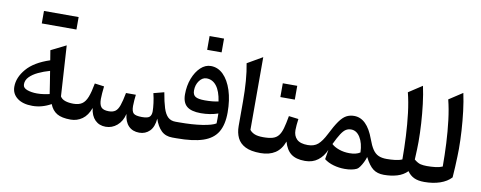

<svg xmlns="http://www.w3.org/2000/svg" viewBox="-70 -1203 3889 1553"><g transform="rotate(10 1874.5 -426.5)"><path d="M309.6 -443.8 296.4 -524.4 419.9 -585.9 445.8 -171.4Q458.5 -149.4 487.1 -139.9Q515.6 -130.4 554.2 -130.4H554.7V0H554.2Q481.4 0 441.9 -23.4Q402.3 -46.9 382.8 -97.2Q308.6 -55.7 230.5 -55.7Q151.4 -55.7 106 -90.6Q60.5 -125.5 60.5 -183.6Q60.5 -259.3 121.3 -330.6Q182.1 -401.9 309.6 -443.8ZM323.2 -359.4Q272.5 -345.2 229.2 -324.7Q186 -304.2 159.9 -277.3Q133.8 -250.5 133.8 -216.3Q133.8 -186.5 168.9 -173.8Q204.1 -161.1 250 -161.1Q278.8 -161.1 305.9 -165.3Q333 -169.4 352.5 -173.8Q345.7 -219.7 338.9 -262Q332 -304.2 323.2 -359.4ZM190.4 -725.6V-828.1H475.1V-725.6Z M1119.6 7.8Q1064.5 7.8 1031.5 -26.1Q998.5 -60.1 992.2 -123.5Q977.1 -61 936.3 -26.6Q895.5 7.8 843.8 7.8Q790.5 7.8 756.3 -26.1Q722.2 -60.1 714.4 -123.5Q691.9 -60.1 649.4 -30Q606.9 0 554.7 0Q545.4 0 541 -7.8Q536.6 -15.6 536.6 -34.7V-95.7Q536.6 -114.7 541 -122.6Q545.4 -130.4 554.7 -130.4Q598.6 -130.4 625.2 -148.4Q651.9 -166.5 668.2 -208.5Q684.6 -250.5 697.3 -321.8L774.9 -311.5Q771.5 -283.7 769.3 -254.2Q767.1 -224.6 767.1 -207.5Q767.1 -160.6 784.4 -140.4Q801.8 -120.1 846.7 -120.1Q880.4 -120.1 900.4 -134.5Q920.4 -148.9 933.3 -185.5Q946.3 -222.2 959 -289.6H1040Q1037.6 -272.9 1035.4 -244.1Q1033.2 -215.3 1033.2 -196.8Q1033.2 -152.3 1050 -136.5Q1066.9 -120.6 1119.6 -120.6Q1167.5 -120.6 1182.4 -135.7Q1197.3 -150.9 1197.3 -181.2Q1197.3 -206.5 1192.1 -247.8Q1187 -289.1 1177.2 -327.1L1263.2 -349.6Q1276.4 -272 1291.7 -223.6Q1307.1 -175.3 1331.1 -152.8Q1355 -130.4 1393.6 -130.4H1401.4V0H1390.1Q1334 0 1299.1 -33.9Q1264.2 -67.9 1244.1 -129.4Q1238.3 -60.1 1204.1 -26.1Q1169.9 7.8 1119.6 7.8Z M1795.9 -276.9Q1795.9 -176.8 1759.5 -115.7Q1723.1 -54.7 1641.6 -27.3Q1560.1 0 1424.8 0H1401.4Q1383.3 0 1383.3 -34.7V-95.7Q1383.3 -130.4 1401.4 -130.4H1423.8Q1531.7 -130.4 1612.3 -142.8Q1692.9 -155.3 1723.1 -174.8Q1724.1 -192.9 1723.9 -215.1Q1723.6 -237.3 1723.6 -256.3Q1658.7 -233.9 1583 -233.9Q1503.4 -233.9 1467 -264.6Q1430.7 -295.4 1430.7 -362.3Q1430.7 -433.6 1453.6 -493.2Q1476.6 -552.7 1514.6 -588.4Q1552.7 -624 1598.1 -624Q1656.2 -624 1700.7 -580.1Q1745.1 -536.1 1770.5 -457.8Q1795.9 -379.4 1795.9 -276.9ZM1708 -352.5Q1695.8 -435.1 1663.1 -477.3Q1630.4 -519.5 1581.1 -519.5Q1546.9 -519.5 1522 -485.8Q1497.1 -452.1 1497.1 -405.3Q1497.1 -370.1 1519.3 -356Q1541.5 -341.8 1596.7 -341.8Q1662.1 -341.8 1708 -352.5ZM1544.9 -860.8H1663.6V-747.6H1544.9Z M2002 -768.1V-170.9Q2016.1 -152.3 2041.7 -141.4Q2067.4 -130.4 2113.3 -130.4H2113.8V0H2113.3Q2035.2 0 1989 -23.2Q1942.9 -46.4 1922.9 -88.1Q1902.8 -129.9 1902.8 -185.1V-386.7Q1902.8 -475.6 1896.7 -554Q1890.6 -632.3 1877.9 -696.3Z M2194.3 -587.4H2313V-474.1H2194.3ZM2113.8 0Q2104.5 0 2100.1 -7.8Q2095.7 -15.6 2095.7 -34.7V-95.7Q2095.7 -114.7 2100.1 -122.6Q2104.5 -130.4 2113.8 -130.4Q2161.1 -130.4 2190.7 -139.2Q2220.2 -147.9 2238 -170.2Q2255.9 -192.4 2267.1 -232.2Q2278.3 -272 2289.1 -334.5L2368.7 -324.7Q2365.2 -298.3 2363 -274.9Q2360.8 -251.5 2360.8 -232.4Q2360.8 -185.5 2388.9 -158Q2417 -130.4 2479 -130.4H2479.5V0H2479Q2405.3 0 2364.7 -31Q2324.2 -62 2305.7 -128.4Q2281.7 -62 2233.6 -31Q2185.5 0 2113.8 0Z M2809.6 -427.7Q2915.5 -427.7 2973.6 -266.6Q2992.2 -214.8 3012.2 -185.1Q3032.2 -155.3 3059.6 -142.8Q3086.9 -130.4 3127 -130.4H3127.4V0H3127Q3073.2 0 3038.3 -26.4Q3003.4 -52.7 2970.2 -118.7Q2963.9 -96.7 2952.4 -73.7Q2940.9 -50.8 2928.5 -33.4Q2916 -16.1 2905.3 -10.7Q2867.2 7.8 2806.6 7.8Q2759.3 7.8 2714.6 -4.9Q2669.9 -17.6 2638.2 -42.5L2650.9 -121.1Q2627.9 -65.9 2584.7 -33Q2541.5 0 2479.5 0Q2470.2 0 2465.8 -7.8Q2461.4 -15.6 2461.4 -34.7V-95.7Q2461.4 -114.7 2465.8 -122.6Q2470.2 -130.4 2479.5 -130.4Q2531.2 -130.4 2562.7 -157.7Q2594.2 -185.1 2625.5 -247.1Q2661.1 -318.4 2689.2 -357.7Q2717.3 -397 2745.6 -412.4Q2773.9 -427.7 2809.6 -427.7ZM2804.2 -315.4Q2780.3 -315.4 2761.5 -303.7Q2742.7 -292 2722.7 -261.2Q2702.6 -230.5 2675.3 -173.3Q2696.8 -152.3 2736.3 -138.2Q2775.9 -124 2822.3 -124Q2878.4 -124 2910.2 -145.5Q2907.7 -221.7 2878.4 -268.6Q2849.1 -315.4 2804.2 -315.4Z M3314.5 -764.2Q3329.1 -697.3 3338.6 -619.1Q3348.1 -541 3353 -461.7Q3357.9 -382.3 3357.9 -312Q3357.9 -292.5 3356.7 -251Q3355.5 -209.5 3353 -165.5Q3383.3 -140.6 3406.5 -135.5Q3429.7 -130.4 3458.5 -130.4H3459V0H3458.5Q3406.7 0 3373.8 -16.1Q3340.8 -32.2 3319.3 -64Q3285.2 -29.3 3235.4 -14.6Q3185.5 0 3127.4 0Q3118.2 0 3113.8 -7.8Q3109.4 -15.6 3109.4 -34.7V-95.7Q3109.4 -114.7 3113.8 -122.6Q3118.2 -130.4 3127.4 -130.4Q3162.1 -130.4 3196 -134.3Q3230 -138.2 3253.9 -148.9Q3253.9 -242.7 3249 -339.4Q3244.1 -436 3233.2 -526.4Q3222.2 -616.7 3203.1 -691.4Z M3646 -764.2Q3660.6 -697.3 3670.2 -618.9Q3679.7 -540.5 3684.6 -461.4Q3689.5 -382.3 3689.5 -312Q3689.5 -290.5 3688.2 -249Q3687 -207.5 3684.6 -160.9Q3682.1 -114.3 3679.2 -76.2Q3645 -39.1 3587.9 -19.5Q3530.8 0 3459 0Q3449.7 0 3445.3 -7.8Q3440.9 -15.6 3440.9 -34.7V-95.7Q3440.9 -114.7 3445.3 -122.6Q3449.7 -130.4 3459 -130.4Q3493.7 -130.4 3527.6 -134.3Q3561.5 -138.2 3585.4 -148.9Q3585.4 -242.7 3580.6 -339.4Q3575.7 -436 3564.7 -526.6Q3553.7 -617.2 3534.7 -691.4Z"/></g></svg>

Font: Pinar-DS3-FD SemiBold
Style: Regular
Weight: 600
Designer: Amin Abedi
Version: Version 3.000